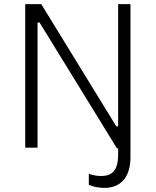

<svg xmlns="http://www.w3.org/2000/svg" viewBox="-20 -720 760 936"><path d="M489 196C570 196 616 142 616 47V-700H556V-104H547L181 -700H103V0H163V-610H173L550 3H556V32C556 106 531 138 473 138C451 138 431 134 413 127V181C431 190 462 196 489 196Z"/></svg>

Font: Fixel Display Light
Style: Regular
Weight: 300
Designer: AlfaBravo + MacPaw
Foundry: Kyrylo Tkachov, Marchela Mozhyna, Serhii Makarenko, Maria Weinstein, Zakhar Kryvoshyya
Version: Version 1.211